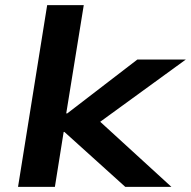

<svg xmlns="http://www.w3.org/2000/svg" viewBox="-20 -725 741 745"><path d="M50 0 163 -705H305L237 -285H241L513 -494H701L342 -233L341 -278L645 0H466L230 -213H227L193 0Z"/></svg>

Font: Nunito Sans 10pt Expanded
Style: Bold Italic
Weight: 700
Width: 7
Italic angle: -9°
Designer: Vernon Adams
Foundry: Vernon Adams
Version: Version 3.101;gftools[0.9.27]